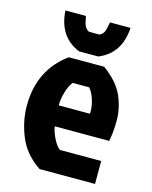

<svg xmlns="http://www.w3.org/2000/svg" viewBox="-108 -778 671 849"><g transform="rotate(15 227.0 -353.5)"><path d="M274 -406H199Q184 -388 174.5 -356Q165 -324 165 -294H308Q310 -324 300 -356.5Q290 -389 274 -406ZM410 -105V0H156Q86 -47 57.5 -116.5Q29 -186 29 -257Q29 -421 153 -511H315Q382 -462 406 -407Q430 -352 430 -296Q430 -240 421 -200H172Q175 -177 189.5 -147.5Q204 -118 221 -105ZM85 -707H179Q186 -665 194 -656Q202 -647 210 -643H258Q275 -652 280 -667Q286 -688 289 -707H383Q376 -588 278 -548H190Q92 -588 85 -707Z"/></g></svg>

Font: Jockey One
Style: Regular
Weight: 400
Designer: TypeTogether
Foundry: TypeTogether
Version: Version 1.002